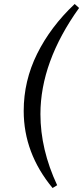

<svg xmlns="http://www.w3.org/2000/svg" viewBox="-20 -841 424 964"><path d="M99 -284Q99 -435 166.5 -571Q234 -707 355 -821L377 -801Q183 -530 183 -268Q183 -91 267 89L244 103Q99 -72 99 -284Z"/></svg>

Font: Andada Pro
Style: Italic
Weight: 400
Italic angle: -7°
Designer: Carolina Giovagnoli
Foundry: Huerta Tipografica
Version: Version 3.005; ttfautohint (v1.8.4)